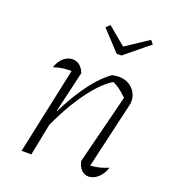

<svg xmlns="http://www.w3.org/2000/svg" viewBox="-129 -798 813 903"><g transform="rotate(20 277.0 -346.5)"><path d="M359 -52 451 -417V-395Q426 -419 408.5 -432Q391 -445 366 -456L383 -457Q326 -427 264 -342Q202 -257 148 -133L137 -156Q163 -217 190 -267.5Q217 -318 245 -359Q273 -400 301 -430Q329 -460 357 -480Q368 -482 375.5 -483Q383 -484 390 -484Q432 -484 458.5 -458Q485 -432 485 -395Q485 -389 484.5 -384Q484 -379 482 -373L406 -45Q432 -47 453.5 -52.5Q475 -58 495 -67Q488 -45 475.5 -28.5Q463 -12 447 -3Q431 6 415 6Q394 6 379 -9.5Q364 -25 359 -52ZM79 0 177 -458 186 -433Q158 -434 134 -431.5Q110 -429 83 -420Q90 -441 101.5 -456Q113 -471 128 -479Q143 -487 159 -487Q178 -487 193.5 -475Q209 -463 218 -439L170 -233L174 -232L128 0ZM343 -582 251 -681 270 -699 360 -624 473 -699 488 -681 367 -582Z"/></g></svg>

Font: Piazzolla Thin Thin
Style: Italic
Weight: 250
Italic angle: -11.3°
Version: Version 2.005